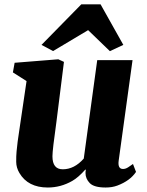

<svg xmlns="http://www.w3.org/2000/svg" viewBox="-20 -835 663 865"><path d="M67.4 -55.7Q53.2 -79.6 53 -105.7Q52.7 -131.8 54.7 -153.1Q56.6 -174.3 59.6 -197.5Q62.5 -220.7 66.4 -244.6L99.6 -469.7L38.1 -508.8L45.9 -552.2L242.7 -567.9L268.1 -556.2L234.4 -287.6Q216.3 -159.2 216.3 -130.9Q216.3 -72.3 262.7 -72.3Q314.9 -72.3 357.4 -120.6L418 -564H577.1L514.6 -110.8Q509.8 -73.7 534.2 -73.7Q545.9 -73.7 557.6 -81.5L579.1 -96.2L592.8 -60.5Q565.9 -20.5 508.8 1Q485.4 9.8 456.1 9.8Q403.8 9.8 384.5 -10Q365.2 -29.8 365.2 -55.2Q365.2 -62.5 366.7 -69.8L364.7 -71.3Q332.5 -35.2 305.7 -20Q253.9 9.8 195.3 9.8Q106 9.8 67.4 -55.7ZM167 -632.8 346.2 -815.4H433.1L535.6 -632.8L475.1 -604.5L377 -699.2L219.2 -605Z"/></svg>

Font: Merriweather
Style: Heavy Italic
Weight: 900
Italic angle: -7°
Designer: Eben Sorkin
Foundry: Eben Sorkin
Version: Version 1.001